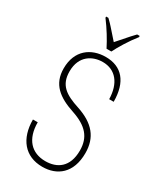

<svg xmlns="http://www.w3.org/2000/svg" viewBox="-229 -1014 946 1110"><g transform="rotate(30 244.0 -458.5)"><path d="M231 -767H263C281 -804 320 -869 360 -919V-927H343C333 -918 314 -896 248 -821C179 -898 189 -890 151 -927H136V-919C175 -867 206 -816 231 -767ZM250 10C348 10 427 -49 427 -183C427 -287 373 -352 259 -390C163 -421 111 -456 111 -547C111 -653 186 -690 251 -690C337 -690 388 -626 390 -522H420C420 -654 359 -724 252 -724C154 -724 73 -666 73 -545C73 -440 139 -389 245 -354C346 -320 392 -269 392 -180C392 -68 326 -27 249 -27C156 -27 99 -88 99 -200H67C67 -73 133 10 250 10Z"/></g></svg>

Font: Kathrein 37 Thin Condensed
Style: Regular
Weight: 250
Width: 3
Designer: Lazydogs Typefoundry, based on Open Sans by Ascender Corporation
Foundry: Lazydogs Typefoundry
Version: Version 1.003;PS 001.003;hotconv 1.0.88;makeotf.lib2.5.64775